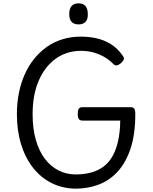

<svg xmlns="http://www.w3.org/2000/svg" viewBox="-20 -1109 915 1148"><path d="M432 19Q353 18 288.5 -14.5Q224 -47 177.5 -106Q131 -165 106 -246.5Q81 -328 81 -427Q81 -493 93 -553Q105 -613 128 -664.5Q151 -716 184.5 -757.5Q218 -799 260.5 -829Q303 -859 354.5 -874.5Q406 -890 464 -890Q510 -890 555 -880.5Q600 -871 641.5 -846Q683 -821 716 -773Q724 -760 719.5 -751.5Q715 -743 705 -733Q691 -721 680 -718.5Q669 -716 659 -725Q634 -751 603.5 -768.5Q573 -786 538.5 -795.5Q504 -805 464 -805Q422 -805 384.5 -793.5Q347 -782 314.5 -759Q282 -736 256.5 -703.5Q231 -671 212.5 -629Q194 -587 184.5 -536.5Q175 -486 175 -427Q175 -339 194.5 -271.5Q214 -204 249 -158.5Q284 -113 331 -89.5Q378 -66 432 -66Q484 -66 526.5 -78Q569 -90 600.5 -114Q632 -138 653.5 -176.5Q675 -215 686.5 -267.5Q698 -320 699 -388H473Q458 -388 451.5 -397Q445 -406 445 -428Q445 -451 451.5 -459.5Q458 -468 473 -468H761Q776 -468 782.5 -459.5Q789 -451 789 -428Q789 -307 761 -222Q733 -137 684 -83.5Q635 -30 570.5 -5.5Q506 19 432 19ZM450 -963Q422 -963 408 -978.5Q394 -994 394 -1025Q394 -1057 408 -1073Q422 -1089 450 -1089Q477 -1089 491 -1073Q505 -1057 505 -1025Q506 -994 491.5 -978.5Q477 -963 450 -963Z"/></svg>

Font: Playwrite AT
Style: Regular
Weight: 400
Designer: Veronika Burian, José Scaglione
Foundry: TypeTogether
Version: Version 1.002